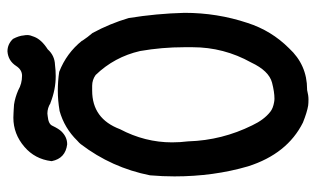

<svg xmlns="http://www.w3.org/2000/svg" viewBox="-194 -658 887 540"><g transform="rotate(-90 250.0 -387.5)"><path d="M420.9 -764.6Q421.9 -760.7 421.9 -753.9Q421.9 -747.1 417 -735.4Q409.2 -714.8 381.8 -697.3Q364.3 -677.7 337.9 -676.8Q322.3 -674.8 306.6 -674.8Q268.6 -674.8 231.4 -689.5Q231.4 -689.5 230.5 -689.5Q216.8 -698.2 201.2 -698.2Q198.2 -698.2 193.4 -697.3Q171.9 -695.3 167 -684.6Q158.2 -666 150.4 -658.2Q134.8 -642.6 115.2 -642.6H114.3Q75.2 -647.5 67.4 -685.5V-687.5Q73.2 -733.4 107.4 -762.7Q143.6 -793.9 189.5 -793.9Q196.3 -793.9 201.2 -793.5Q206.1 -793 211.4 -793Q216.8 -793 226.6 -792Q246.1 -789.1 266.6 -780.3Q285.2 -769.5 307.6 -769.5Q324.2 -769.5 335 -786.1Q349.6 -808.6 376 -810.5Q396.5 -810.5 411.1 -794.9Q419.9 -778.3 420.9 -764.6ZM210 -664.1Q238.3 -668.9 265.1 -668.9Q292 -668.9 318.4 -665Q371.1 -644.5 406.2 -600.6Q406.2 -600.6 406.2 -599.6Q416 -585 427.7 -571.3Q454.1 -522.5 469.7 -469.7Q482.4 -391.6 484.4 -312.5Q484.4 -220.7 456.1 -135.7Q434.6 -68.4 384.8 -18.6Q337.9 32.2 269.5 32.2Q268.6 32.2 267.6 32.2Q252 36.1 241.2 36.1Q230.5 36.1 223.6 35.2Q205.1 32.2 175.8 20.5Q175.8 20.5 175.8 20.5Q87.9 -23.4 52.7 -133.8Q24.4 -230.5 24.4 -340.8Q24.4 -374 27.3 -408.2Q27.3 -408.2 27.3 -409.2Q48.8 -517.6 115.2 -604.5Q118.2 -608.4 125 -614.3Q160.2 -650.4 209 -664.1ZM279.3 -572.3Q276.4 -572.3 271.5 -572.3Q268.6 -572.3 265.6 -572.3Q186.5 -572.3 157.2 -494.1Q120.1 -423.8 120.1 -347.7Q120.1 -325.2 123 -301.8Q123 -301.8 123 -300.8Q126 -207 168 -122.1Q183.6 -88.9 206.1 -71.3Q215.8 -63.5 233.4 -60.5Q238.3 -59.6 243.2 -59.6Q261.7 -59.6 288.1 -66.4Q321.3 -75.2 344.7 -125Q387.7 -202.1 387.7 -290Q387.7 -292 387.7 -293.9Q387.7 -303.7 387.7 -313.5Q387.7 -376 377 -437.5Q360.4 -509.8 309.6 -562.5Q295.9 -572.3 279.3 -572.3Z"/></g></svg>

Font: JasonHandwriting2
Style: SemiBold
Weight: 600
Version: Version 1.04.7